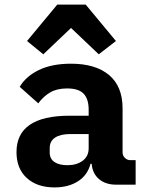

<svg xmlns="http://www.w3.org/2000/svg" viewBox="-20 -806 640 838"><path d="M487 0Q441 0 412.5 -24Q384 -48 380 -91H375Q362 -41 320 -14.5Q278 12 218 12Q142 12 97 -29Q52 -70 52 -142Q52 -301 284 -301H367V-327Q367 -374 345 -397Q323 -420 273 -420Q229 -420 199.5 -403Q170 -386 147 -355L66 -427Q93 -473 150 -500.5Q207 -528 290 -528Q397 -528 456 -478.5Q515 -429 515 -333V-141Q515 -127 525 -117Q535 -107 549 -107H572V0ZM367 -159V-221H288Q244 -221 220.5 -205.5Q197 -190 197 -160V-140Q197 -113 217.5 -99Q238 -85 274 -85Q315 -85 341 -104.5Q367 -124 367 -159ZM354 -786 486 -627 411 -569 290 -684 169 -569 98 -627 230 -786Z"/></svg>

Font: iA Writer Quattro V
Style: Regular
Weight: 400
Designer: Mike Abbink, Paul van der Laan, Pieter van Rosmalen, Oliver Reichenstein
Foundry: Information Architects Inc.
Version: Version 2.000